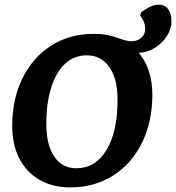

<svg xmlns="http://www.w3.org/2000/svg" viewBox="-20 -801 764 833"><path d="M582 -572Q641 -502 641 -389Q641 -273 596 -181.5Q551 -90 470 -39Q389 12 285 12Q209 12 152 -20.5Q95 -53 64 -113Q33 -173 33 -255Q33 -371 77.5 -461.5Q122 -552 202 -603Q282 -654 386 -654H387Q424 -654 449 -648.5Q474 -643 501 -633Q532 -622 550 -622Q576 -622 593 -637Q610 -652 610 -676Q610 -691 604 -706.5Q598 -722 588 -733L592 -747Q636 -781 668 -781Q694 -781 709 -762Q724 -743 724 -711Q724 -675 703 -643Q682 -611 648.5 -591.5Q615 -572 582 -572ZM490 -370Q490 -460 454 -510.5Q418 -561 356 -561Q303 -561 263.5 -525.5Q224 -490 202.5 -422.5Q181 -355 181 -262Q181 -172 215.5 -121.5Q250 -71 311 -71Q394 -71 442 -150Q490 -229 490 -370Z"/></svg>

Font: Alegreya SC
Style: Bold Italic
Weight: 700
Italic angle: -7°
Designer: Juan Pablo del Peral
Foundry: Huerta Tipografica
Version: Version 2.007; ttfautohint (v1.6)